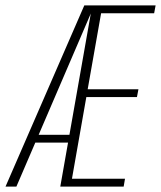

<svg xmlns="http://www.w3.org/2000/svg" viewBox="-50 -695 599 715"><path d="M-29.5 0H11L293 -656L297 -675H264ZM68.5 -164H215.5L220.5 -193H82ZM174.5 0H410.5L415.5 -29.5H218L271.5 -333.5H460L465.5 -362.5H276.5L326.5 -645.5H524L529.5 -675H293.5Z"/></svg>

Font: Anybody Condensed ExtraLight
Style: Italic
Weight: 250
Width: 3
Italic angle: -10°
Version: Version 1.113;gftools[0.9.25]